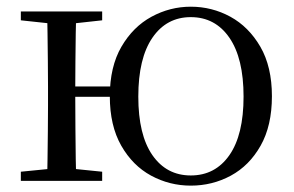

<svg xmlns="http://www.w3.org/2000/svg" viewBox="-20 -551 896 585"><path d="M43.5 0V-27.8L152.7 -38.6H184.7L291.3 -27.8V0ZM43.5 -489.1V-516H291.3V-489.1L184.7 -477.4H152.7ZM123.1 0Q124.3 -24.4 124.8 -65.3Q125.3 -106.3 125.8 -150.3Q126.3 -194.3 126.3 -228.5V-288.3Q126.3 -321.7 125.8 -365.7Q125.3 -409.7 124.8 -450.7Q124.3 -491.8 123.1 -516H212.3Q211.3 -491.8 210.8 -450.6Q210.3 -409.5 209.8 -364Q209.3 -318.5 209.3 -281.8V-260.2Q209.3 -210.2 209.8 -159.3Q210.3 -108.5 210.8 -66.4Q211.3 -24.4 212.3 0ZM166.8 -256V-287.5H365.3V-256ZM561.3 14.6Q496.7 14.6 440.3 -15.9Q384 -46.5 349.3 -107.4Q314.6 -168.3 314.6 -257.8Q314.6 -347.6 349.9 -408.5Q385.2 -469.3 441.6 -500Q498 -530.6 561.3 -530.6Q625.7 -530.6 681.8 -500.1Q737.8 -469.5 773.2 -408.7Q808.5 -347.8 808.5 -257.8Q808.5 -168 774.1 -107.2Q739.7 -46.3 683.3 -15.8Q627 14.6 561.3 14.6ZM561.3 -16.4Q635.7 -16.4 678.9 -78.2Q722.1 -140.1 722.1 -256.6Q722.1 -373.4 678.9 -436.1Q635.7 -498.8 561.3 -498.8Q487.4 -498.8 444.4 -436.1Q401.4 -373.4 401.4 -256.6Q401.4 -140.1 444.4 -78.2Q487.4 -16.4 561.3 -16.4Z"/></svg>

Font: Noto Serif KR
Style: Regular
Weight: 200
Designer: Ryoko NISHIZUKA 西塚涼子 (kana & ideographs); Frank Grießhammer (Latin, Greek & Cyrillic); Wenlong ZHANG 张文龙 (bopomofo); San
Foundry: Adobe
Version: Version 2.001;hotconv 1.1.0;makeotfexe 2.6.0